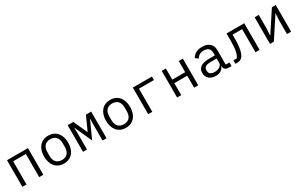

<svg xmlns="http://www.w3.org/2000/svg" viewBox="199 -1869 5002 3223"><g transform="rotate(-30 2700.5 -258.0)"><path d="M96.9 0H176.8V-448.2H422.9V0H502.8V-516H96.9Z M900.2 12.1C1045.1 12.1 1134.2 -94.1 1134.2 -258.2C1134.2 -421.9 1045.1 -528.1 900.2 -528.1C755 -528.1 666.2 -421.9 666.2 -258.2C666.2 -94.1 755 12.1 900.2 12.1ZM751.1 -220.9V-295.1C751.1 -405.9 811.1 -459.2 900.2 -459.2C989 -459.2 1049 -405.9 1049 -295.1V-220.9C1049 -110.1 989 -57.2 900.2 -57.2C811.1 -57.2 751.1 -110.1 751.1 -220.9Z M1272.4 0H1349.4V-323.2L1346.2 -415.1H1352.3L1500.4 -88.1L1648.4 -415.1H1654.1L1651.3 -323.2V0H1728.3V-516H1626.4L1507.5 -252.8H1501.4L1382.5 -516H1272.4Z M2100.5 12.1C2245.4 12.1 2334.5 -94.1 2334.5 -258.2C2334.5 -421.9 2245.4 -528.1 2100.5 -528.1C1955.3 -528.1 1866.5 -421.9 1866.5 -258.2C1866.5 -94.1 1955.3 12.1 2100.5 12.1ZM1951.3 -220.9V-295.1C1951.3 -405.9 2011.4 -459.2 2100.5 -459.2C2189.3 -459.2 2249.3 -405.9 2249.3 -295.1V-220.9C2249.3 -110.1 2189.3 -57.2 2100.5 -57.2C2011.4 -57.2 1951.3 -110.1 1951.3 -220.9Z M2535.5 0H2615.4V-448.2H2905.5V-516H2535.5Z M3095.9 0H3175.8V-231.9H3425.8V0H3505.7V-516H3425.8V-300.1H3175.8V-516H3095.9Z M4095.9 0H4150.9V-70H4078.8V-354C4078.8 -463.1 4001.8 -528.1 3880.7 -528.1C3775.9 -528.1 3709.9 -478 3683.9 -424L3737.9 -383.9C3764.9 -431.1 3806.8 -459.9 3875.7 -459.9C3953.8 -459.9 3998.9 -421.2 3998.9 -345.9V-295.1H3888.8C3734 -295.1 3666.9 -240.1 3666.9 -144.9C3666.9 -47.9 3735.8 12.1 3843.8 12.1C3927.9 12.1 3976.9 -24.9 3998.9 -84.2H4003.9V-82C4003.9 -34.1 4034.8 0 4095.9 0ZM3750.7 -136V-157C3750.7 -207 3793.7 -235.1 3888.8 -235.1H3998.9V-149.9C3998.9 -96.9 3940 -55 3858 -55C3791.9 -55 3750.7 -83.1 3750.7 -136Z M4226.9 0H4258.2C4300.1 0 4329.9 -8.9 4355.1 -34.1C4399.9 -78.8 4430 -181.1 4430 -366.8V-448.2H4615.1V0H4695V-516H4351.9V-369C4351.9 -201 4331 -120 4290.8 -67.8H4226.9Z M4896.3 0H4971.2L5230.1 -394.9H5234L5226.2 -263.1V0H5306.1V-516H5231.2L4972.3 -121.1H4968L4976.2 -252.8V-516H4896.3Z"/></g></svg>

Font: Margiela Mono
Style: Regular
Weight: 400
Designer: Mike Abbink, Paul van der Laan, Pieter van Rosmalen
Foundry: Bold Monday
Version: Version 2.003 2021